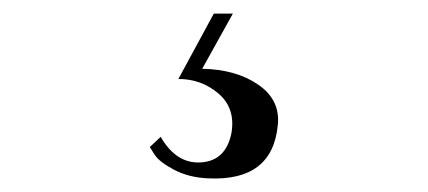

<svg xmlns="http://www.w3.org/2000/svg" viewBox="-20 -24 628 282"><path d="M322 -4 277 77Q327 78 359.5 100.5Q392 123 388 160Q380 242 287 238Q258 237 236 225.5Q214 214 207 203L200 192L216 177Q239 217 275.5 214.5Q312 212 320 171Q326 135 301 113.5Q276 92 242 92L294 -4Z"/></svg>

Font: Rozha One
Style: Regular
Weight: 400
Designer: Tim Donaldson, Indian Type Foundry
Foundry: Indian Type Foundry
Version: Version 1.300;PS 1.0;hotconv 1.0.78;makeotf.lib2.5.61930; tt